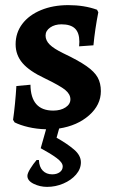

<svg xmlns="http://www.w3.org/2000/svg" viewBox="-20 -493 448 750"><path d="M211 9 201 45Q242 68 269 91Q296 114 296 141Q296 167 277 189Q258 211 227.5 224Q197 237 164 237Q136 237 111.5 225Q87 213 87 194Q87 184 98.5 165.5Q110 147 123 132H132Q133 159 147 173.5Q161 188 184 188Q202 188 213.5 179.5Q225 171 225 157Q225 142 201.5 124.5Q178 107 139 86L160 12Q123 11 91 3.5Q59 -4 37 -15L31 -25Q35 -52 38.5 -88Q42 -124 44 -157L99 -162Q100 -61 188 -61Q217 -61 236 -73.5Q255 -86 255 -105Q255 -125 235 -141.5Q215 -158 155 -187Q95 -215 68 -246.5Q41 -278 41 -320Q41 -365 67 -399.5Q93 -434 140 -453.5Q187 -473 247 -473Q309 -473 359 -455L364 -445Q351 -379 345 -316L289 -312L290 -330Q290 -365 273 -381.5Q256 -398 220 -398Q194 -398 176 -385.5Q158 -373 158 -354Q158 -335 174 -319Q190 -303 227 -285Q286 -257 317.5 -235Q349 -213 361.5 -190.5Q374 -168 374 -137Q374 -83 328 -42.5Q282 -2 211 9Z"/></svg>

Font: Alegreya
Style: Bold
Weight: 700
Designer: Juan Pablo del Peral
Foundry: Huerta Tipografica
Version: Version 2.008; ttfautohint (v1.8)